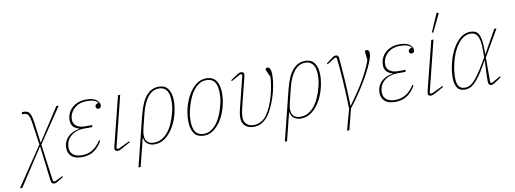

<svg xmlns="http://www.w3.org/2000/svg" viewBox="-138 -1177 4866 1815"><g transform="rotate(-10 2295.0 -269.5)"><path d="M186 -176 155 -390Q150 -421 144.5 -439.5Q139 -458 131 -468.5Q123 -479 111.5 -482.5Q100 -486 84 -486H72L77 -506H91Q108 -506 121.5 -502Q135 -498 145 -486Q155 -474 162 -452Q169 -430 174 -395L200 -194H204L407 -506H430L204 -171L249 160Q250 171 254 188L269 194L348 156L353 165L299 198Q284 207 277 209.5Q270 212 262 212Q248 212 240 203Q232 194 229 168L190 -153H186L-44 200H-67Z M629 -251Q560 -251 514.5 -219Q469 -187 457 -139Q454 -127 453 -117.5Q452 -108 452 -97Q452 -56 481 -31Q510 -6 567 -6Q621 -6 665.5 -32Q710 -58 748 -117L759 -111Q723 -48 675.5 -18Q628 12 565 12Q494 12 462 -19Q430 -50 430 -97Q430 -131 441.5 -158Q453 -185 474 -205.5Q495 -226 523 -238.5Q551 -251 584 -256V-259Q507 -277 507 -352Q507 -386 520.5 -416.5Q534 -447 558.5 -469.5Q583 -492 617.5 -505Q652 -518 693 -518Q761 -518 791.5 -494Q822 -470 822 -440Q822 -426 814.5 -419Q807 -412 796 -412Q785 -412 778 -418.5Q771 -425 771 -436Q771 -449 780.5 -456.5Q790 -464 804 -466V-469Q789 -486 762.5 -494Q736 -502 691 -502Q660 -502 633.5 -493Q607 -484 586.5 -468Q566 -452 552.5 -431.5Q539 -411 533 -388Q529 -372 529 -353Q529 -314 559 -292Q589 -270 636 -270H711L706 -251Z M1032 -49 945 -1Q931 7 923 9.5Q915 12 906 12Q898 12 888 7.5Q878 3 878 -13Q878 -24 882 -40L999 -506H1020L897 -14L914 -5L1027 -59Z M1192 -284Q1223 -406 1272 -462Q1321 -518 1390 -518Q1453 -518 1481.5 -475Q1510 -432 1510 -363Q1510 -310 1494.5 -244.5Q1479 -179 1447.5 -122Q1416 -65 1368.5 -26.5Q1321 12 1258 12Q1225 12 1197.5 -5.5Q1170 -23 1162 -64H1158L1092 200H1071ZM1257 -5Q1297 -5 1330.5 -23Q1364 -41 1391 -74Q1418 -107 1438.5 -152.5Q1459 -198 1473 -253Q1482 -288 1485 -313.5Q1488 -339 1488 -363Q1488 -393 1483 -418.5Q1478 -444 1466.5 -462Q1455 -480 1436 -490.5Q1417 -501 1388 -501Q1328 -501 1284 -447Q1240 -393 1214 -288L1180 -150Q1162 -75 1184 -40Q1206 -5 1257 -5Z M1737 -5Q1775 -5 1806.5 -25.5Q1838 -46 1863 -80Q1888 -114 1906 -158.5Q1924 -203 1936 -252Q1945 -290 1947 -312.5Q1949 -335 1949 -357Q1949 -389 1944 -415.5Q1939 -442 1927 -461Q1915 -480 1895 -490.5Q1875 -501 1844 -501Q1806 -501 1774.5 -480.5Q1743 -460 1718 -426Q1693 -392 1675 -347.5Q1657 -303 1645 -254Q1636 -216 1634 -193.5Q1632 -171 1632 -149Q1632 -117 1637 -90.5Q1642 -64 1654 -45Q1666 -26 1686 -15.5Q1706 -5 1737 -5ZM1737 12Q1669 12 1639.5 -31.5Q1610 -75 1610 -149Q1610 -217 1628 -283Q1646 -349 1677.5 -401.5Q1709 -454 1751.5 -486Q1794 -518 1844 -518Q1912 -518 1941.5 -474Q1971 -430 1971 -357Q1971 -289 1953 -223Q1935 -157 1903.5 -104.5Q1872 -52 1829 -20Q1786 12 1737 12Z M2077 -459 2138 -500Q2153 -511 2162.5 -514.5Q2172 -518 2181 -518Q2189 -518 2199 -513.5Q2209 -509 2209 -493Q2209 -484 2205 -468L2137 -196Q2127 -155 2124 -133.5Q2121 -112 2121 -94Q2121 -52 2147 -28.5Q2173 -5 2212 -5Q2276 -5 2322 -51Q2344 -73 2365 -112Q2386 -151 2403.5 -200.5Q2421 -250 2432.5 -307.5Q2444 -365 2449 -424L2414 -502Q2416 -508 2421 -513Q2426 -518 2435 -518Q2450 -518 2459.5 -499.5Q2469 -481 2469 -443Q2469 -394 2458 -335.5Q2447 -277 2428 -221Q2409 -165 2384.5 -117Q2360 -69 2332 -41Q2302 -11 2273 0.5Q2244 12 2212 12Q2161 12 2130.5 -16Q2100 -44 2100 -92Q2100 -113 2103 -135Q2106 -157 2116 -196L2190 -492L2173 -500L2082 -450Z M2597 -284Q2628 -406 2677 -462Q2726 -518 2795 -518Q2858 -518 2886.5 -475Q2915 -432 2915 -363Q2915 -310 2899.5 -244.5Q2884 -179 2852.5 -122Q2821 -65 2773.5 -26.5Q2726 12 2663 12Q2630 12 2602.5 -5.5Q2575 -23 2567 -64H2563L2497 200H2476ZM2662 -5Q2702 -5 2735.5 -23Q2769 -41 2796 -74Q2823 -107 2843.5 -152.5Q2864 -198 2878 -253Q2887 -288 2890 -313.5Q2893 -339 2893 -363Q2893 -393 2888 -418.5Q2883 -444 2871.5 -462Q2860 -480 2841 -490.5Q2822 -501 2793 -501Q2733 -501 2689 -447Q2645 -393 2619 -288L2585 -150Q2567 -75 2589 -40Q2611 -5 2662 -5Z M3128 0Q3125 -140 3116.5 -267.5Q3108 -395 3097 -493L3082 -500L3001 -449L2995 -458L3049 -499Q3063 -510 3072 -514Q3081 -518 3090 -518Q3102 -518 3109 -512.5Q3116 -507 3118 -492Q3122 -447 3126.5 -393Q3131 -339 3135 -279Q3139 -219 3141.5 -155.5Q3144 -92 3146 -28H3150Q3193 -87 3228.5 -140Q3264 -193 3292 -241.5Q3320 -290 3341 -334.5Q3362 -379 3378 -423L3369 -508Q3375 -518 3388 -518Q3399 -518 3405.5 -508.5Q3412 -499 3412 -482Q3412 -455 3391.5 -403Q3371 -351 3335 -285Q3299 -219 3250.5 -145Q3202 -71 3146 0L3095 200H3073Z M3636 -251Q3567 -251 3521.5 -219Q3476 -187 3464 -139Q3461 -127 3460 -117.5Q3459 -108 3459 -97Q3459 -56 3488 -31Q3517 -6 3574 -6Q3628 -6 3672.5 -32Q3717 -58 3755 -117L3766 -111Q3730 -48 3682.5 -18Q3635 12 3572 12Q3501 12 3469 -19Q3437 -50 3437 -97Q3437 -131 3448.5 -158Q3460 -185 3481 -205.5Q3502 -226 3530 -238.5Q3558 -251 3591 -256V-259Q3514 -277 3514 -352Q3514 -386 3527.5 -416.5Q3541 -447 3565.5 -469.5Q3590 -492 3624.5 -505Q3659 -518 3700 -518Q3768 -518 3798.5 -494Q3829 -470 3829 -440Q3829 -426 3821.5 -419Q3814 -412 3803 -412Q3792 -412 3785 -418.5Q3778 -425 3778 -436Q3778 -449 3787.5 -456.5Q3797 -464 3811 -466V-469Q3796 -486 3769.5 -494Q3743 -502 3698 -502Q3667 -502 3640.5 -493Q3614 -484 3593.5 -468Q3573 -452 3559.5 -431.5Q3546 -411 3540 -388Q3536 -372 3536 -353Q3536 -314 3566 -292Q3596 -270 3643 -270H3718L3713 -251Z M4039 -49 3952 -1Q3938 7 3930 9.5Q3922 12 3913 12Q3905 12 3895 7.5Q3885 3 3885 -13Q3885 -24 3889 -40L4006 -506H4027L3904 -14L3921 -5L4034 -59ZM4100 -751 4120 -743 4036 -570 4024 -575Z M4485 -252V-50Q4485 -41 4485 -32Q4485 -23 4486 -12L4501 -6L4584 -54L4590 -44L4534 -6Q4517 5 4509 8.5Q4501 12 4493 12Q4479 12 4471 3Q4463 -6 4463 -28Q4463 -48 4463.5 -78Q4464 -108 4466 -135L4470 -226H4467L4445 -187Q4411 -127 4383 -88.5Q4355 -50 4331 -27.5Q4307 -5 4285 3.5Q4263 12 4241 12Q4187 12 4165 -23.5Q4143 -59 4143 -117Q4143 -185 4160.5 -256.5Q4178 -328 4209 -386Q4240 -444 4283.5 -481Q4327 -518 4380 -518Q4405 -518 4425 -510.5Q4445 -503 4458 -482.5Q4471 -462 4478 -425Q4485 -388 4485 -330V-287H4488L4610 -506H4632ZM4243 -6Q4262 -6 4281.5 -13.5Q4301 -21 4324 -43Q4347 -65 4375.5 -105Q4404 -145 4442 -210L4470 -258V-307V-331Q4470 -383 4463.5 -415.5Q4457 -448 4445 -467Q4433 -486 4416.5 -493Q4400 -500 4379 -500Q4346 -500 4316 -482Q4286 -464 4261 -432Q4236 -400 4216.5 -356Q4197 -312 4184 -260Q4173 -213 4169 -179.5Q4165 -146 4165 -117Q4165 -60 4183.5 -33Q4202 -6 4243 -6Z"/></g></svg>

Font: IBM Plex Serif Thin
Style: Italic
Weight: 100
Italic angle: -14°
Designer: Mike Abbink, Paul van der Laan, Pieter van Rosmalen
Foundry: Bold Monday
Version: Version 3.001